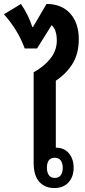

<svg xmlns="http://www.w3.org/2000/svg" viewBox="-56 -942 430 970"><path d="M342 -744Q342 -673 312 -622.5Q282 -572 226 -534V-196H227Q268 -196 292 -167.5Q316 -139 316 -95Q316 -49 290 -20.5Q264 8 218 8Q171 8 142.5 -23.5Q114 -55 114 -119V-577Q166 -605 198.5 -646Q231 -687 231 -737Q231 -791 205 -815L131 -697H69Q50 -748 23.5 -790.5Q-3 -833 -36 -870L50 -922Q89 -864 107 -806H111L179 -922Q255 -922 298.5 -874Q342 -826 342 -744ZM221 -145Q181 -145 181 -94Q181 -71 191 -57Q201 -43 221 -43Q241 -43 251 -57Q261 -71 261 -94Q261 -117 251 -131Q241 -145 221 -145Z"/></svg>

Font: Noto Sans Thai Looped Condensed SemiBold
Style: Regular
Weight: 600
Width: 3
Designer: Sasikarn Vongin, Ben Mitchell
Foundry: The Fontpad Ltd
Version: Version 1.001; ttfautohint (v1.8.4.7-5d5b)